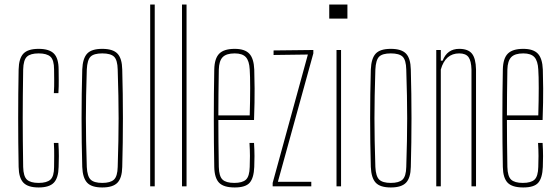

<svg xmlns="http://www.w3.org/2000/svg" viewBox="-20 -820 2460 845"><path d="M62 -85Q58 -300 62 -514Q63 -563 83 -584Q103 -605 150 -605Q197 -605 217.5 -584Q238 -563 238 -514Q238 -493 238.5 -467.5Q239 -442 237 -410H217Q219 -442 218.5 -467Q218 -492 218 -514Q218 -556 202 -570.5Q186 -585 150 -585Q114 -585 98.5 -570.5Q83 -556 82 -514Q81 -451 80.5 -399Q80 -347 80 -299.5Q80 -252 80.5 -200Q81 -148 82 -85Q83 -44 98.5 -29.5Q114 -15 150 -15Q186 -15 202 -29.5Q218 -44 218 -85Q218 -108 218.5 -134Q219 -160 217 -191H237Q239 -159 239 -133Q239 -107 238 -85Q237 -37 217 -16Q197 5 150 5Q103 5 83 -16Q63 -37 62 -85Z M430 5Q383 5 363.5 -16Q344 -37 342 -85Q336 -300 342 -514Q344 -563 363.5 -584Q383 -605 430 -605Q477 -605 497 -584Q517 -563 518 -514Q524 -300 518 -85Q517 -37 497 -16Q477 5 430 5ZM430 -15Q466 -15 481.5 -29.5Q497 -44 498 -85Q500 -148 501 -200Q502 -252 502 -299.5Q502 -347 501 -399Q500 -451 498 -514Q497 -556 482 -570.5Q467 -585 430 -585Q393 -585 378.5 -570.5Q364 -556 362 -514Q360 -451 359 -399Q358 -347 358 -299.5Q358 -252 359 -200Q360 -148 362 -85Q364 -44 379 -29.5Q394 -15 430 -15Z M641 0V-800H661V0Z M781 0V-800H801V0Z M1078 -191H1098Q1100 -159 1100 -133Q1100 -107 1099 -85Q1097 -37 1079 -16Q1061 5 1013 5Q964 5 944 -16Q924 -37 923 -85Q919 -300 923 -514Q924 -563 945 -584Q966 -605 1013 -605Q1057 -605 1077 -584Q1097 -563 1099 -514Q1100 -487 1100.5 -431Q1101 -375 1098 -292H941Q941 -246 941.5 -196.5Q942 -147 943 -85Q944 -44 959.5 -29.5Q975 -15 1011 -15Q1047 -15 1062.5 -29.5Q1078 -44 1079 -85Q1080 -108 1080 -133.5Q1080 -159 1078 -191ZM1013 -585Q976 -585 960 -568.5Q944 -552 943 -514Q942 -455 941.5 -406.5Q941 -358 941 -312H1079Q1081 -379 1081 -432.5Q1081 -486 1079 -514Q1077 -552 1062 -568.5Q1047 -585 1013 -585Z M1180 0V-15L1335 -580L1184 -578V-598L1359 -600V-585L1203 -20H1350V0Z M1429 -738V-800H1509V-738ZM1461 0V-600H1481V0Z M1700 5Q1653 5 1633.5 -16Q1614 -37 1612 -85Q1606 -300 1612 -514Q1614 -563 1633.5 -584Q1653 -605 1700 -605Q1747 -605 1767 -584Q1787 -563 1788 -514Q1794 -300 1788 -85Q1787 -37 1767 -16Q1747 5 1700 5ZM1700 -15Q1736 -15 1751.5 -29.5Q1767 -44 1768 -85Q1770 -148 1771 -200Q1772 -252 1772 -299.5Q1772 -347 1771 -399Q1770 -451 1768 -514Q1767 -556 1752 -570.5Q1737 -585 1700 -585Q1663 -585 1648.5 -570.5Q1634 -556 1632 -514Q1630 -451 1629 -399Q1628 -347 1628 -299.5Q1628 -252 1629 -200Q1630 -148 1632 -85Q1634 -44 1649 -29.5Q1664 -15 1700 -15Z M1900 0V-600H1920V-553H1928Q1948 -605 2001 -605Q2040 -605 2057 -584Q2074 -563 2075 -514V0H2055V-514Q2054 -552 2042 -568.5Q2030 -585 2001 -585Q1940 -585 1920 -514V0Z M2348 -191H2368Q2370 -159 2370 -133Q2370 -107 2369 -85Q2367 -37 2349 -16Q2331 5 2283 5Q2234 5 2214 -16Q2194 -37 2193 -85Q2189 -300 2193 -514Q2194 -563 2215 -584Q2236 -605 2283 -605Q2327 -605 2347 -584Q2367 -563 2369 -514Q2370 -487 2370.5 -431Q2371 -375 2368 -292H2211Q2211 -246 2211.5 -196.5Q2212 -147 2213 -85Q2214 -44 2229.5 -29.5Q2245 -15 2281 -15Q2317 -15 2332.5 -29.5Q2348 -44 2349 -85Q2350 -108 2350 -133.5Q2350 -159 2348 -191ZM2283 -585Q2246 -585 2230 -568.5Q2214 -552 2213 -514Q2212 -455 2211.5 -406.5Q2211 -358 2211 -312H2349Q2351 -379 2351 -432.5Q2351 -486 2349 -514Q2347 -552 2332 -568.5Q2317 -585 2283 -585Z"/></svg>

Font: Big Shoulders Display Thin
Style: Regular
Weight: 100
Designer: Patric King
Foundry: XO Type Co
Version: Version 1.000; ttfautohint (v1.8.2)